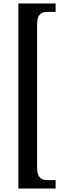

<svg xmlns="http://www.w3.org/2000/svg" viewBox="-20 -819 376 1098"><path d="M85 -799V259H298V211H253C220 211 192 201 192 139V-679C192 -741 220 -751 253 -751H298V-799Z"/></svg>

Font: Noto Serif Sinhala ExtraCondensed SemiBold
Style: Regular
Weight: 600
Width: 2
Designer: Jelle Bosma - Monotype Design Team
Foundry: Monotype Imaging Inc.
Version: Version 2.007